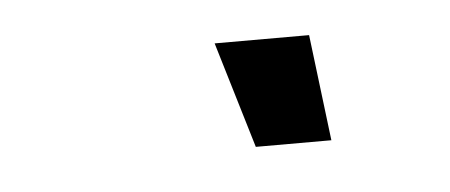

<svg xmlns="http://www.w3.org/2000/svg" viewBox="-25 -763 380 162"><g transform="rotate(-5 165.0 -682.0)"><path d="M160 -727 187 -637H251L240 -727Z"/></g></svg>

Font: League Gothic Condensed Italic
Style: Regular
Weight: 400
Width: 3
Designer: Tyler Finck
Foundry: The League of Moveable Type
Version: Version 1.001;PS 001.001;hotconv 1.0.56;makeotf.lib2.0.21325